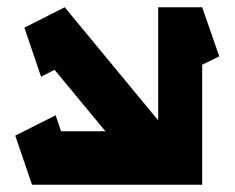

<svg xmlns="http://www.w3.org/2000/svg" viewBox="-20 -752 646 528"><path d="M158 -732 415 -421V-732H536L583 -597L536 -574V-244H528H415H391H68L22 -379L133 -435L148 -391H270L130 -560L93 -541L47 -676Z"/></svg>

Font: PatchSerif
Style: Regular
Weight: 400
Version: Version 1.1